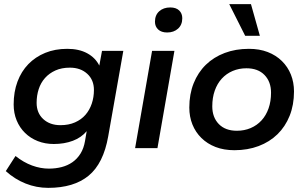

<svg xmlns="http://www.w3.org/2000/svg" viewBox="-20 -716 1483 928"><path d="M240 -20Q198 -20 162.5 -34Q127 -48 101 -73.5Q75 -99 60.5 -134Q46 -169 46 -211Q46 -272 64.5 -321.5Q83 -371 117 -406Q151 -441 198.5 -460.5Q246 -480 305 -480Q362 -480 401.5 -458.5Q441 -437 460 -399L473 -470H576L503 -57Q480 74 408.5 133Q337 192 213 192Q156 192 103.5 171Q51 150 8 111L55 38Q94 69 135 84Q176 99 216 99Q249 99 278 91.5Q307 84 330 68Q353 52 369 26.5Q385 1 391 -35L399 -82Q373 -51 332 -35.5Q291 -20 240 -20ZM272 -111Q312 -111 342.5 -124.5Q373 -138 393 -161Q413 -184 423.5 -215Q434 -246 434 -281Q434 -330 401.5 -359.5Q369 -389 318 -389Q278 -389 248 -375.5Q218 -362 197.5 -339Q177 -316 167 -285Q157 -254 157 -219Q157 -170 189 -140.5Q221 -111 272 -111Z M633 0 715 -470H823L741 0ZM788 -559Q760 -559 744.5 -573.5Q729 -588 729 -611Q729 -643 749.5 -661.5Q770 -680 803 -680Q831 -680 846 -665.5Q861 -651 861 -628Q861 -596 840.5 -577.5Q820 -559 788 -559Z M1113 10Q1062 10 1022 -5.5Q982 -21 953.5 -49Q925 -77 910 -114.5Q895 -152 895 -196Q895 -261 916 -313.5Q937 -366 975 -403Q1013 -440 1066 -460Q1119 -480 1183 -480Q1234 -480 1274 -464.5Q1314 -449 1342.5 -421Q1371 -393 1386 -355.5Q1401 -318 1401 -274Q1401 -209 1380 -156.5Q1359 -104 1321 -67Q1283 -30 1230 -10Q1177 10 1113 10ZM1125 -84Q1161 -84 1191.5 -97Q1222 -110 1244 -134Q1266 -158 1278 -192Q1290 -226 1290 -268Q1290 -321 1258.5 -353.5Q1227 -386 1171 -386Q1135 -386 1104.5 -373Q1074 -360 1052 -336Q1030 -312 1018 -278Q1006 -244 1006 -202Q1006 -149 1037.5 -116.5Q1069 -84 1125 -84ZM1165 -543 1088 -696H1193L1236 -543Z"/></svg>

Font: Celebes SemiBold
Style: Italic
Weight: 600
Italic angle: -10°
Designer: Anugrah Pasau
Foundry: Lafontype
Version: Version 1.000; ttfautohint (v1.8.4)